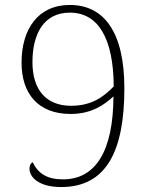

<svg xmlns="http://www.w3.org/2000/svg" viewBox="-20 -744 599 775"><path d="M227 11C410 11 482 -135 482 -388C482 -614 400 -724 262 -724C133 -724 67 -626 67 -491C67 -367 133 -284 265 -284C350 -284 401 -321 438 -355C437 -137 368 -20 234 -20C171 -20 134 -43 112 -89C104 -86 99 -76 99 -63C99 -30 135 11 227 11ZM267 -317C165 -317 111 -383 111 -493C111 -605 155 -693 262 -693C376 -693 438 -590 439 -395C397 -352 349 -317 267 -317Z"/></svg>

Font: Noto Serif Georgian ExtraLight
Style: Regular
Weight: 200
Designer: Monotype Design Team, Akaki Razmadze
Foundry: Google LLC
Version: Version 2.003